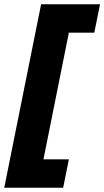

<svg xmlns="http://www.w3.org/2000/svg" viewBox="-33 -762 492 906"><path d="M439 -742 412 -608H292L172 -10H292L265 124H-13L161 -742Z"/></svg>

Font: Gontserrat
Style: Bold Italic
Weight: 700
Italic angle: -11.3°
Designer: Julieta Ulanovsky
Foundry: Julieta Ulanovsky
Version: Version 6.001